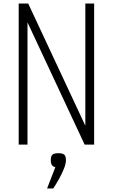

<svg xmlns="http://www.w3.org/2000/svg" viewBox="-20 -820 640 1089"><path d="M86 0V-800H140L514 0H464V-800H514V0H460L86 -800H136V0ZM247 249 294 128Q268 124 268 89Q268 66 277 57.5Q286 49 311 49Q336 49 345 57.5Q354 66 354 89Q354 108 343 136Q332 164 315.5 193.5Q299 223 282 249Z"/></svg>

Font: Victor Mono Thin
Style: Regular
Weight: 100
Monospace: yes
Designer: Rune Bjørnerås
Version: Version 1.561;gftools[0.9.30]